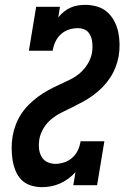

<svg xmlns="http://www.w3.org/2000/svg" viewBox="-20 -763 540 791"><path d="M153 8Q128 8 105.5 0.5Q83 -7 67.5 -23Q52 -39 43.5 -61Q35 -83 31.5 -106Q28 -129 28 -153.5Q28 -178 32 -202Q36 -225 44.5 -248Q53 -271 66.5 -292Q80 -313 98 -331Q116 -349 136 -364Q156 -379 178 -391Q200 -403 223 -413.5Q246 -424 268.5 -435Q291 -446 310 -462.5Q329 -479 342 -501Q355 -523 359 -546Q361 -558 361 -569.5Q361 -581 359.5 -592.5Q358 -604 353.5 -614.5Q349 -625 341.5 -632.5Q334 -640 323.5 -643.5Q313 -647 301 -647Q282 -647 263.5 -641Q245 -635 230.5 -621.5Q216 -608 208 -590.5Q200 -573 197 -554H99L129 -735H227L220 -691Q230 -704 243 -714.5Q256 -725 270.5 -731.5Q285 -738 300.5 -740.5Q316 -743 331 -743Q356 -743 380 -736Q404 -729 421.5 -713.5Q439 -698 450.5 -676.5Q462 -655 467 -631.5Q472 -608 472.5 -582.5Q473 -557 469 -532Q465 -509 456 -486Q447 -463 433.5 -442.5Q420 -422 402.5 -404Q385 -386 364.5 -371Q344 -356 322 -344Q300 -332 277.5 -321Q255 -310 233 -299Q211 -288 191.5 -272Q172 -256 159 -234Q146 -212 142 -189Q139 -171 140.5 -153Q142 -135 150 -119.5Q158 -104 173.5 -96Q189 -88 208 -88Q226 -88 244.5 -94Q263 -100 278 -113.5Q293 -127 301 -144.5Q309 -162 312 -181H410L380 0H282L291 -54Q278 -39 261.5 -27Q245 -15 227 -7Q209 1 190 4.5Q171 8 153 8Z"/></svg>

Font: Iosevka Gothic
Style: Bold Italic
Weight: 700
Italic angle: -9°
Monospace: yes
Designer: Belleve Invis
Foundry: Belleve Invis
Version: Version 15.5.1; ttfautohint (v1.8.4)